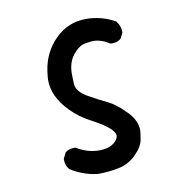

<svg xmlns="http://www.w3.org/2000/svg" viewBox="-64 -580 629 644"><g transform="rotate(-10 250.0 -257.5)"><path d="M219 2Q168 -4 127 -31Q115 -45 115 -63V-68L125 -88Q137 -98 154 -98H160Q197 -75 238 -75Q274 -75 293 -94Q303 -104 303 -114Q303 -138 230 -177Q189 -198 160 -228Q109 -280 109 -337Q109 -346 112 -368Q121 -430 164.5 -473.5Q208 -517 270 -517Q322 -517 368 -491Q382 -474 382 -455V-450L372 -431Q360 -421 343 -421H337Q308 -440 280 -440Q273 -440 252.5 -436.5Q232 -433 211.5 -408Q191 -383 191 -343Q191 -338 192 -310.5Q193 -283 230.5 -262Q268 -241 294.5 -228.5Q321 -216 356 -180Q384 -150 384 -118Q384 -111 380 -87Q376 -63 350.5 -37.5Q325 -12 290.5 -5Q256 2 219 2Z"/></g></svg>

Font: Xiaolai Mono SC
Style: Regular
Weight: 400
Monospace: yes
Designer: LXGW / Nozomi Seto
Version: Version 3.113;September 30, 2024